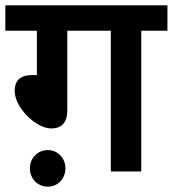

<svg xmlns="http://www.w3.org/2000/svg" viewBox="-20 -642 647 719"><path d="M232 -527H395V0H509V-527H607V-622H0V-527H118V-361H102C48 -361 35 -333 35 -301C35 -240 114 -161 172 -161C210 -161 232 -182 232 -229ZM92 -12C92 28 121 57 159 57C196 57 225 28 225 -12C225 -50 196 -80 159 -80C121 -80 92 -50 92 -12Z"/></svg>

Font: Noto Sans SemiBold
Style: Italic
Weight: 600
Italic angle: -12°
Designer: Monotype Design Team
Foundry: Monotype Imaging Inc.
Version: Version 2.013